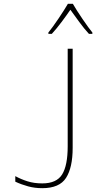

<svg xmlns="http://www.w3.org/2000/svg" viewBox="-20 -969 540 1004"><path d="M251 -792Q275 -818 302 -854Q329 -890 348 -918Q369 -889 394.5 -854Q420 -819 445 -792H463V-799Q444 -822 412 -869Q380 -916 361 -949H335Q317 -918 286 -872Q255 -826 233 -799V-792ZM360 -196V-714H334V-204Q334 -104 305 -57Q276 -10 201 -10Q158 -10 123.5 -21Q89 -32 60 -48V-19Q92 -4 127 5.5Q162 15 201 15Q291 15 325.5 -39Q360 -93 360 -196Z"/></svg>

Font: Noto Sans Mono UI Condensed Thin
Style: Regular
Weight: 250
Width: 3
Designer: Monotype Design team
Foundry: Monotype Imaging Inc.
Version: 1.000